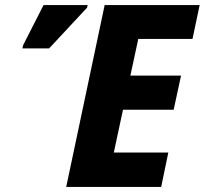

<svg xmlns="http://www.w3.org/2000/svg" viewBox="-20 -734 804 754"><path d="M240 0H613L641 -135H427L463 -303H662L691 -437H492L523 -581H736L764 -714H391ZM68 -544H173L322 -704L324 -714H151L71 -557Z"/></svg>

Font: Noto Sans SemiCondensed ExtraBold
Style: Italic
Weight: 800
Width: 4
Italic angle: -12°
Designer: Monotype Design Team
Foundry: Monotype Imaging Inc.
Version: Version 2.013